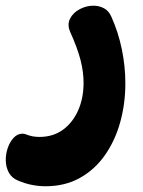

<svg xmlns="http://www.w3.org/2000/svg" viewBox="-97 -426 502 675"><path d="M63 228.8Q40.2 228.8 16.4 224.3Q-7.4 219.9 -33.7 208.8Q-55.8 199.7 -66.1 180.5Q-76.3 161.3 -76.7 138.2Q-77.1 115.1 -69.6 93.8Q-62.1 72.4 -48.8 58.2Q-35.4 44 -18.4 44Q-15.4 44 -12.6 44.5Q-9.7 45 -6.7 46Q6.3 51.3 18.3 53.4Q30.2 55.4 41.3 55.4Q89.3 55.4 123.8 30.5Q158.3 5.6 177.6 -37.6Q196.8 -80.7 196.8 -134.7Q196.8 -173.3 186.2 -214.8Q175.6 -256.2 150.1 -313Q138.4 -339.3 149.3 -360.5Q160.1 -381.7 183.4 -393.8Q206.7 -406 231.3 -406Q250.9 -406 267.9 -397.3Q284.9 -388.6 294 -368.3Q318.7 -313.8 331.2 -253.3Q343.7 -192.9 343.7 -133.1Q343.7 -61.7 325.7 3.3Q307.7 68.3 272.1 119.2Q236.6 170 184.1 199.4Q131.7 228.8 63 228.8Z"/></svg>

Font: Playpen Sans Arabic
Style: Regular
Weight: 400
Designer: Azza Alameddine, Laura Meseguer, Veronika Burian, José Scaglione
Foundry: TypeTogether
Version: Version 2.000